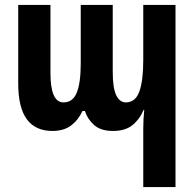

<svg xmlns="http://www.w3.org/2000/svg" viewBox="-20 -522 787 780"><path d="M562 238V0Q562 -20 563 -38Q564 -56 566 -75H563Q548 -38 518.5 -14Q489 10 439 10Q390 10 363 -13.5Q336 -37 325 -71H315Q298 -34 268.5 -12Q239 10 193 10Q124 10 89 -37.5Q54 -85 54 -184V-502H185V-225Q185 -106 238 -106Q276 -106 292 -146Q308 -186 308 -265V-502H438V-229Q438 -165 452 -135.5Q466 -106 491 -106Q530 -106 546 -150Q562 -194 562 -278V-502H693V238Z"/></svg>

Font: Noto Sans Armenian ExtraCondensed
Style: Bold
Weight: 700
Width: 2
Designer: Monotype Design Team
Foundry: Monotype Imaging Inc.
Version: Version 2.008; ttfautohint (v1.8.4.7-5d5b)